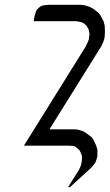

<svg xmlns="http://www.w3.org/2000/svg" viewBox="-20 -604 455 796"><path d="M79.1 0 335.9 -412.1 344.2 -430.2 348.1 -439.9 350.1 -455.1 351.1 -463.9 349.1 -473.1 348.1 -480 340.8 -494.1 337.9 -498 328.1 -506.8 319.8 -511.2 312 -513.2 296.9 -516.1H120.1L122.1 -532.2L127 -549.8L129.9 -559.1L134.8 -565.9L145 -575.2L152.8 -580.1L162.1 -582L178.2 -584H315.9L331.1 -582L353 -575.2L369.1 -565.9L389.2 -549.8L396 -541L409.2 -516.1L414.1 -498L415 -473.1L414.1 -455.1L413.1 -445.8L408.2 -430.2L399.9 -412.1L185.1 -67.9H285.2L300.8 -66.9L324.2 -60.1L337.9 -51.8L359.9 -35.2L366.2 -26.9L378.9 0L383.8 16.1V43L381.8 51.8L376 68.8L370.1 77.1L359.9 89.8L270 171.9H262.2L306.2 102.1L314 85.9L316.9 75.2L319.8 59.1V50.8V43L316.9 34.2L311 21L307.1 16.1L296.9 7.8L290 2.9L282.2 1L266.1 0Z"/></svg>

Font: Petahja
Style: Italic
Weight: 400
Designer: T. Christopher White
Version: Version 1.1